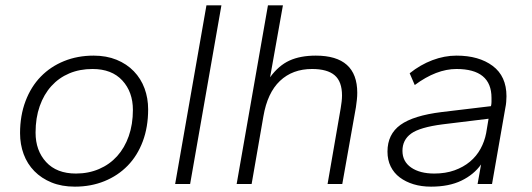

<svg xmlns="http://www.w3.org/2000/svg" viewBox="-20 -688 1990 718"><path d="M260 10Q211 10 173 -5.5Q135 -21 108.5 -48Q82 -75 68.5 -111.5Q55 -148 55 -190Q55 -256 75.5 -310Q96 -364 132.5 -401.5Q169 -439 219.5 -459.5Q270 -480 330 -480Q378 -480 416 -464.5Q454 -449 480.5 -421.5Q507 -394 520.5 -357.5Q534 -321 534 -279Q534 -213 514 -159.5Q494 -106 457.5 -68.5Q421 -31 370.5 -10.5Q320 10 260 10ZM264 -39Q311 -39 350.5 -56Q390 -73 418 -104Q446 -135 461.5 -179Q477 -223 477 -277Q477 -344 437.5 -387Q398 -430 326 -430Q278 -430 239 -413.5Q200 -397 172 -366Q144 -335 128.5 -291Q113 -247 113 -192Q113 -125 152.5 -82Q192 -39 264 -39Z M635 0 752 -668H808L691 0Z M1205 0 1254 -283Q1256 -295 1257.5 -307.5Q1259 -320 1259 -331Q1259 -383 1231.5 -406.5Q1204 -430 1147 -430Q1074 -430 1027 -385.5Q980 -341 965 -253L921 0H865L982 -668H1038L990 -399Q1022 -443 1062.5 -461.5Q1103 -480 1161 -480Q1316 -480 1316 -341Q1316 -328 1314.5 -314.5Q1313 -301 1311 -287L1260 0Z M1592 10Q1556 10 1526.5 1Q1497 -8 1475 -24.5Q1453 -41 1441 -65.5Q1429 -90 1429 -121Q1429 -186 1477.5 -221Q1526 -256 1632 -269L1816 -291Q1818 -299 1818 -306.5Q1818 -314 1818 -322Q1818 -430 1687 -430Q1612 -430 1531 -370L1512 -414Q1552 -446 1597 -463Q1642 -480 1687 -480Q1771 -480 1822.5 -441.5Q1874 -403 1874 -328Q1874 -318 1873 -306.5Q1872 -295 1870 -286L1820 0H1766L1779 -73Q1752 -35 1705.5 -12.5Q1659 10 1592 10ZM1604 -39Q1646 -39 1679.5 -51Q1713 -63 1737.5 -83.5Q1762 -104 1777 -131.5Q1792 -159 1798 -190L1807 -244L1635 -223Q1550 -212 1517.5 -188.5Q1485 -165 1485 -124Q1485 -84 1517.5 -61.5Q1550 -39 1604 -39Z"/></svg>

Font: Celebes Light
Style: Italic
Weight: 300
Italic angle: -10°
Designer: Anugrah Pasau
Foundry: Lafontype
Version: Version 1.000; ttfautohint (v1.8.4)